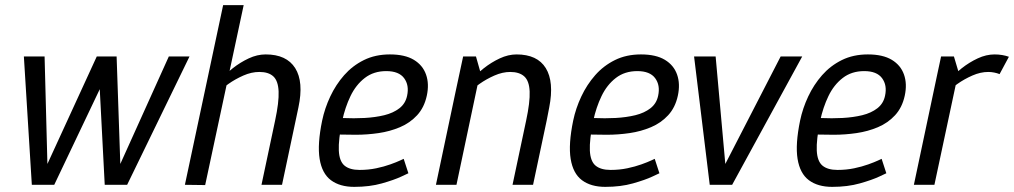

<svg xmlns="http://www.w3.org/2000/svg" viewBox="-20 -720 3950 748"><path d="M434.3 -500 448.7 -81.3 637.7 -500H718.3L475.3 0H388L362 -500ZM153.7 -500 164.7 -81.3 357 -500H429.3L191.3 0H104L73 -500Z M1051.7 -250Q1067.2 -322.3 1065.4 -363.6Q1063.7 -404.8 1045.1 -422.2Q1026.5 -439.7 990.2 -439.7L1015 -508Q1096.5 -508 1130.1 -454.5Q1163.7 -401 1142.7 -302L1131.7 -250ZM779.3 1 700.3 0 849.3 -700H929.3ZM998.7 0 1051.7 -250H1131.7L1078.7 0ZM812 -346.7 787 -355Q787 -355 800.1 -370.5Q813.2 -386 835.6 -408.8Q858 -431.5 886.9 -454.2Q915.8 -477 948.9 -492.5Q982 -508 1015 -508L990.2 -439.7Q959.7 -439.7 928 -425.7Q896.3 -411.7 870.2 -393.2Q844 -374.7 828 -360.7Q812 -346.7 812 -346.7Z M1552.7 -101.2 1571 -45Q1571 -45 1543.2 -32Q1515.5 -19 1467.8 -5.5Q1420.2 8 1360 8L1380.8 -58Q1415.2 -58 1445.8 -64.4Q1476.3 -70.8 1500.7 -79.6Q1525 -88.3 1538.8 -94.8Q1552.7 -101.2 1552.7 -101.2ZM1235 -250H1313.3Q1298 -175.3 1300 -133.5Q1302 -91.7 1322.2 -74.8Q1342.5 -58 1380.8 -58L1360 8Q1304 8 1269.2 -18Q1234.5 -44 1225.2 -101Q1216 -158 1235 -250ZM1499 -508Q1557.3 -508 1592.2 -487Q1627 -466 1639.8 -429.5Q1652.7 -393 1642.7 -347Q1632.7 -301 1605 -271Q1577.3 -241 1538.3 -224.5Q1499.3 -208 1454.9 -201.5Q1410.5 -195 1366 -195L1289 -196L1315.3 -260.2Q1358.5 -258.2 1400.3 -260.4Q1442.2 -262.7 1477.2 -271.2Q1512.2 -279.8 1536 -298.2Q1559.8 -316.7 1566 -347Q1574.8 -387.8 1554.4 -415.4Q1534 -443 1484.8 -443Q1435.7 -443 1401.1 -416.2Q1366.5 -389.5 1345.4 -345.5Q1324.3 -301.5 1313.3 -250H1235Q1245 -298 1266.6 -344Q1288.2 -390 1320.7 -427Q1353.2 -464 1397.7 -486Q1442.2 -508 1499 -508Z M2109.7 -250H2029.7Q2045.2 -322.3 2043.4 -363.6Q2041.7 -404.8 2022.6 -422.2Q2003.5 -439.7 1967.2 -439.7L1992 -508Q2073.5 -508 2106.3 -454.6Q2139.2 -401.2 2119.8 -302ZM1754.3 -360 1851.3 -440 1758.3 0H1678.3ZM2029.7 -250H2109.7L2056.7 0H1976.7ZM1851.3 -440 1754.3 -360 1784.3 -500H1834.3ZM1790 -346.7 1765 -355Q1765 -355 1778.1 -370.5Q1791.2 -386 1813.6 -408.8Q1836 -431.5 1864.9 -454.2Q1893.8 -477 1926.9 -492.5Q1960 -508 1993 -508L1968.2 -439.7Q1937.7 -439.7 1906 -425.7Q1874.3 -411.7 1848.2 -393.2Q1822 -374.7 1806 -360.7Q1790 -346.7 1790 -346.7Z M2530.7 -101.2 2549 -45Q2549 -45 2521.2 -32Q2493.5 -19 2445.8 -5.5Q2398.2 8 2338 8L2358.8 -58Q2393.2 -58 2423.8 -64.4Q2454.3 -70.8 2478.7 -79.6Q2503 -88.3 2516.8 -94.8Q2530.7 -101.2 2530.7 -101.2ZM2213 -250H2291.3Q2276 -175.3 2278 -133.5Q2280 -91.7 2300.2 -74.8Q2320.5 -58 2358.8 -58L2338 8Q2282 8 2247.2 -18Q2212.5 -44 2203.2 -101Q2194 -158 2213 -250ZM2477 -508Q2535.3 -508 2570.2 -487Q2605 -466 2617.8 -429.5Q2630.7 -393 2620.7 -347Q2610.7 -301 2583 -271Q2555.3 -241 2516.3 -224.5Q2477.3 -208 2432.9 -201.5Q2388.5 -195 2344 -195L2267 -196L2293.3 -260.2Q2336.5 -258.2 2378.3 -260.4Q2420.2 -262.7 2455.2 -271.2Q2490.2 -279.8 2514 -298.2Q2537.8 -316.7 2544 -347Q2552.8 -387.8 2532.4 -415.4Q2512 -443 2462.8 -443Q2413.7 -443 2379.1 -416.2Q2344.5 -389.5 2323.4 -345.5Q2302.3 -301.5 2291.3 -250H2213Q2223 -298 2244.6 -344Q2266.2 -390 2298.7 -427Q2331.2 -464 2375.7 -486Q2420.2 -508 2477 -508Z M2768 -500 2805.7 -81.3 3021.3 -500H3105.3L2832.3 0H2745L2684 -500Z M3414.7 -101.2 3433 -45Q3433 -45 3405.2 -32Q3377.5 -19 3329.8 -5.5Q3282.2 8 3222 8L3242.8 -58Q3277.2 -58 3307.8 -64.4Q3338.3 -70.8 3362.7 -79.6Q3387 -88.3 3400.8 -94.8Q3414.7 -101.2 3414.7 -101.2ZM3097 -250H3175.3Q3160 -175.3 3162 -133.5Q3164 -91.7 3184.2 -74.8Q3204.5 -58 3242.8 -58L3222 8Q3166 8 3131.2 -18Q3096.5 -44 3087.2 -101Q3078 -158 3097 -250ZM3361 -508Q3419.3 -508 3454.2 -487Q3489 -466 3501.8 -429.5Q3514.7 -393 3504.7 -347Q3494.7 -301 3467 -271Q3439.3 -241 3400.3 -224.5Q3361.3 -208 3316.9 -201.5Q3272.5 -195 3228 -195L3151 -196L3177.3 -260.2Q3220.5 -258.2 3262.3 -260.4Q3304.2 -262.7 3339.2 -271.2Q3374.2 -279.8 3398 -298.2Q3421.8 -316.7 3428 -347Q3436.8 -387.8 3416.4 -415.4Q3396 -443 3346.8 -443Q3297.7 -443 3263.1 -416.2Q3228.5 -389.5 3207.4 -345.5Q3186.3 -301.5 3175.3 -250H3097Q3107 -298 3128.6 -344Q3150.2 -390 3182.7 -427Q3215.2 -464 3259.7 -486Q3304.2 -508 3361 -508Z M3829.2 -439.7 3854 -508ZM3631.3 -430 3714.2 -440 3620.3 0H3540.3ZM3874.2 -431.3Q3864.3 -435.2 3853.1 -437.4Q3841.8 -439.7 3829.2 -439.7L3854 -508Q3870 -508 3884.2 -505.6Q3898.5 -503.2 3910.5 -498.8ZM3714.2 -440 3631.3 -430 3646.3 -500H3696.3ZM3652 -346.7 3627.8 -355Q3627.8 -355 3640.5 -370.5Q3653.2 -386 3675.6 -408.8Q3698 -431.5 3726.9 -454.2Q3755.8 -477 3788.9 -492.5Q3822 -508 3855 -508L3830.2 -439.7Q3799.7 -439.7 3768 -425.7Q3736.3 -411.7 3710.2 -393.2Q3684 -374.7 3668 -360.7Q3652 -346.7 3652 -346.7Z"/></svg>

Font: Epunda Sans Light
Style: Italic
Weight: 300
Italic angle: -12.0243°
Designer: Simon Atzbach
Foundry: typofactur
Version: Version 2.204